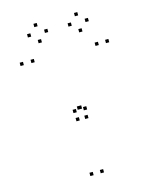

<svg xmlns="http://www.w3.org/2000/svg" viewBox="-137 -1029 894 1127"><g transform="rotate(-15 310.0 -465.0)"><path d="M352 -372.5V-392.5H332V-372.5ZM289 -372.5V-392.5H269V-372.5ZM289 10V-10H269V10ZM352 10V-10H332V10ZM293.5 -321.5V-341.5H273.5V-321.5ZM346.5 -321.5V-341.5H326.5V-321.5ZM579.5 -720V-740H559.5V-720ZM516 -720V-740H496V-720ZM324.5 -385V-405H304.5V-385ZM318 -385V-405H298V-385ZM126.5 -720V-740H106.5V-720ZM60.5 -720V-740H40.5V-720ZM249 -870.5V-890.5H229V-870.5ZM197.5 -919.5V-939.5H177.5V-919.5ZM145.5 -870.5V-890.5H125.5V-870.5ZM197.5 -821.5V-841.5H177.5V-821.5ZM495.5 -870.5V-890.5H475.5V-870.5ZM444 -919.5V-939.5H424V-919.5ZM392 -870.5V-890.5H372V-870.5ZM444 -821.5V-841.5H424V-821.5Z"/></g></svg>

Font: Monaspace Argon Dots Var
Style: Regular
Weight: 400
Designer: Riley Cran and the Lettermatic Team
Version: Version 1.100 (Monaspace Argon Dots)